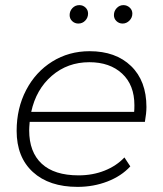

<svg xmlns="http://www.w3.org/2000/svg" viewBox="-20 -726 638 750"><path d="M96 -250Q94 -228 94 -217Q94 -132 143 -86.5Q192 -41 287 -41Q342 -41 388.5 -59.5Q435 -78 466 -111L489 -76Q454 -38 399.5 -17Q345 4 283 4Q172 4 108.5 -54Q45 -112 45 -215Q45 -303 82 -374Q119 -445 184 -485.5Q249 -526 330 -526Q432 -526 492 -468Q552 -410 552 -308Q552 -284 546 -250ZM102 -289H504Q505 -298 505 -315Q505 -394 457 -438.5Q409 -483 329 -483Q244 -483 182.5 -430Q121 -377 102 -289ZM252 -667Q252 -683 263 -694.5Q274 -706 290 -706Q304 -706 314 -696.5Q324 -687 324 -673Q324 -657 313 -645.5Q302 -634 286 -634Q272 -634 262 -643.5Q252 -653 252 -667ZM425 -667Q425 -683 436 -694.5Q447 -706 462 -706Q476 -706 486.5 -696.5Q497 -687 497 -673Q497 -657 485.5 -645.5Q474 -634 459 -634Q445 -634 435 -643.5Q425 -653 425 -667Z"/></svg>

Font: Idrija
Style: Italic
Weight: 300
Italic angle: -11.3°
Designer: Julieta Ulanovsky
Foundry: Julieta Ulanovsky
Version: Version 7.200